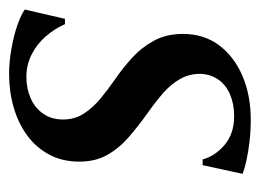

<svg xmlns="http://www.w3.org/2000/svg" viewBox="-96 -478 585 433"><g transform="rotate(90 196.5 -261.5)"><path d="M352.5 -426H339.5Q332 -454 306.8 -475.5Q281.5 -497 242 -497Q215 -497 193.5 -488Q172 -479 159.8 -461.8Q147.5 -444.5 146.5 -420.5Q146.5 -396 157.8 -375.8Q169 -355.5 188.5 -338.2Q208 -321 232 -304Q263 -282 288.5 -260Q314 -238 329.2 -211.2Q344.5 -184.5 344.5 -148Q344.5 -109.5 328.5 -79.8Q312.5 -50 285 -30Q257.5 -10 222 0.2Q186.5 10.5 147 10.5Q119.5 10.5 89.8 5.2Q60 0 36 -8.5Q12 -17 1.5 -25L22.5 -115.5H34.5Q44.5 -92.5 61.8 -72.5Q79 -52.5 102.5 -40.5Q126 -28.5 153.5 -28.5Q179 -28.5 200.8 -37.8Q222.5 -47 236 -65.8Q249.5 -84.5 249.5 -111.5Q249.5 -137.5 236.2 -158Q223 -178.5 201.8 -196Q180.5 -213.5 156 -230.5Q133.5 -246 110.5 -266.8Q87.5 -287.5 72 -315.8Q56.5 -344 56.5 -381.5Q56.5 -429 82.2 -463.2Q108 -497.5 151.8 -516Q195.5 -534.5 249.5 -534.5Q275 -534.5 298.8 -531.8Q322.5 -529 341.8 -524.8Q361 -520.5 372 -516Z"/></g></svg>

Font: Merriweather 96pt
Style: Italic
Weight: 400
Italic angle: -7.8°
Version: Version 2.101